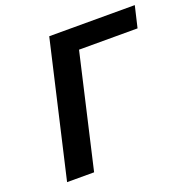

<svg xmlns="http://www.w3.org/2000/svg" viewBox="-128 -845 952 968"><g transform="rotate(-20 348.0 -361.0)"><path d="M355 -607 215 0H70L237 -722H696L669 -607Z"/></g></svg>

Font: Perun
Style: Bold Italic
Weight: 700
Italic angle: -12°
Foundry: Copyright (c) Stefan Peev, Context Ltd, 2016
Version: Version 1.027